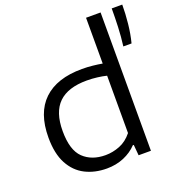

<svg xmlns="http://www.w3.org/2000/svg" viewBox="-145 -926 975 1054"><g transform="rotate(-20 343.0 -399.5)"><path d="M300.5 9Q230.5 9 175.2 -19Q120 -47 88 -106.5Q56 -166 56 -260Q56 -404 133.2 -477.8Q210.5 -551.5 357.5 -551.5Q389.5 -551.5 419.8 -548.2Q450 -545 475 -540.5V-808H560V0H488L482.5 -62.5H477Q446 -29.5 400.5 -10.2Q355 9 300.5 9ZM318.5 -62.5Q361 -62.5 402.2 -78.8Q443.5 -95 475 -134.5V-469.5Q451.5 -475.5 421.5 -479.2Q391.5 -483 360.5 -483Q250 -483 195.8 -430.2Q141.5 -377.5 141.5 -267Q141.5 -155.5 190 -109Q238.5 -62.5 318.5 -62.5ZM613.5 -590Q620.5 -644 622.8 -700.8Q625 -757.5 625 -808H686.5Q686.5 -755.5 680.5 -697.8Q674.5 -640 661.5 -590Z"/></g></svg>

Font: Encode Sans Exp
Style: Regular
Weight: 400
Width: 7
Designer: Multiple Designers
Foundry: Impallari Type
Version: Version 3.002; ttfautohint (v1.8.3) -l 8 -r 50 -G 200 -x 14 